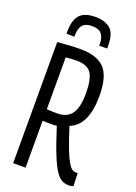

<svg xmlns="http://www.w3.org/2000/svg" viewBox="-170 -970 741 1047"><g transform="rotate(20 201.0 -446.5)"><path d="M370 10Q349 10 331 1Q313 -8 294 -36Q275 -64 252 -121Q229 -178 199 -273Q184 -271 169 -271Q156 -271 142.5 -271.5Q129 -272 117 -272V0H45V-703Q82 -706 114.5 -708Q147 -710 180 -710Q274 -710 318 -664Q362 -618 362 -505Q362 -334 264 -296Q288 -220 305.5 -175Q323 -130 336.5 -107Q350 -84 361 -76.5Q372 -69 383 -69Q388 -69 394 -70L397 5Q392 7 386 8.5Q380 10 370 10ZM178 -337Q234 -337 261 -374Q288 -411 288 -494Q288 -575 265 -609.5Q242 -644 180 -644Q164 -644 150 -643Q136 -642 117 -640V-339Q133 -338 147.5 -337.5Q162 -337 178 -337ZM195 -903Q249 -903 280.5 -877.5Q312 -852 313 -782Q313 -772 313 -763L267 -762Q267 -765 267 -767.5Q267 -770 267 -773Q266 -813 249 -831.5Q232 -850 195 -850Q158 -850 141 -831.5Q124 -813 123 -773Q123 -767 123 -762L77 -763Q77 -768 77 -772.5Q77 -777 77 -782Q79 -848 107.5 -875.5Q136 -903 195 -903Z"/></g></svg>

Font: Georama Condensed
Style: Regular
Weight: 400
Width: 3
Designer: Jean-Baptiste Levee
Foundry: Production Type
Version: Version 1.000